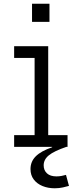

<svg xmlns="http://www.w3.org/2000/svg" viewBox="-20 -777 405 1016"><path d="M235.1 -61.9H337.4V0H54.8V-61.9H163.1V-470.6H54.8V-532.5H235.1ZM149.5 -757.2H241.8V-661.3H149.5ZM329.2 148.4 345 206.7Q332.5 210.2 312.8 214.8Q293.1 219.3 269.4 219.3Q234.2 219.3 205.1 207.5Q176 195.6 158.7 172.9Q141.4 150.1 141.4 117.5Q141.4 77.9 169.4 50Q197.4 22 256 2.3V-25.9L331.6 0Q265.7 22.6 238.4 44.9Q211.1 67.3 211.1 97.9Q211.1 124.2 228.5 140.3Q245.9 156.4 278.9 156.4Q292.7 156.4 305.7 153.9Q318.6 151.4 329.2 148.4Z"/></svg>

Font: Hepta Slab ExtraLight
Style: Regular
Weight: 200
Designer: Michael LaGattuta
Foundry: Michael LaGattuta
Version: Version 1.100